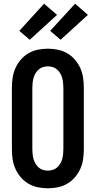

<svg xmlns="http://www.w3.org/2000/svg" viewBox="-20 -1005 515 1033"><path d="M238 8Q210 8 183.5 2.5Q157 -3 133.5 -16.5Q110 -30 92 -51Q74 -72 63 -96.5Q52 -121 48 -148Q44 -175 44 -202V-533Q44 -560 48 -587Q52 -614 63 -638.5Q74 -663 92 -684Q110 -705 133.5 -718.5Q157 -732 183.5 -737.5Q210 -743 238 -743Q265 -743 291.5 -737.5Q318 -732 341.5 -718.5Q365 -705 383 -684Q401 -663 412 -638.5Q423 -614 427 -587Q431 -560 431 -533V-202Q431 -175 427 -148Q423 -121 412 -96.5Q401 -72 383 -51Q365 -30 341.5 -16.5Q318 -3 291.5 2.5Q265 8 238 8ZM238 -87Q251 -87 264 -91Q277 -95 287 -104Q297 -113 304 -124.5Q311 -136 314.5 -149Q318 -162 319.5 -175.5Q321 -189 321 -202V-533Q321 -546 319.5 -559.5Q318 -573 314.5 -586Q311 -599 304 -610.5Q297 -622 287 -631Q277 -640 264 -644Q251 -648 238 -648Q224 -648 211 -644Q198 -640 188 -631Q178 -622 171 -610.5Q164 -599 160.5 -586Q157 -573 155.5 -559.5Q154 -546 154 -533V-202Q154 -189 155.5 -175.5Q157 -162 160.5 -149Q164 -136 171 -124.5Q178 -113 188 -104Q198 -95 211 -91Q224 -87 238 -87ZM306 -791 250 -839 384 -985 453 -925ZM140 -791 84 -839 217 -985 287 -925Z"/></svg>

Font: Iosevka QP
Style: Bold
Weight: 700
Designer: Belleve Invis
Foundry: Belleve Invis
Version: Version 20.0.0; ttfautohint (v1.8.4)